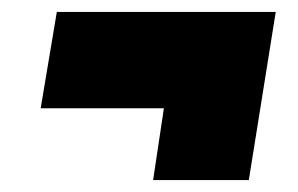

<svg xmlns="http://www.w3.org/2000/svg" viewBox="-20 -475 498 321"><path d="M48 -294 75 -455H441L396 -174H236L254 -294Z"/></svg>

Font: Georama Semi Condensed Black
Style: Italic
Weight: 900
Width: 4
Italic angle: -9°
Designer: Jean-Baptiste Levee
Foundry: Production Type
Version: Version 1.000